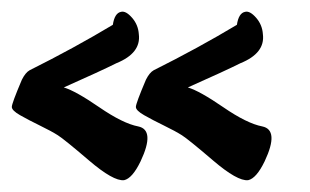

<svg xmlns="http://www.w3.org/2000/svg" viewBox="-20 -385 525 325"><path d="M177 -278Q151 -265 88 -237Q108 -231 148 -203.5Q188 -176 214 -171Q243 -165 218 -112Q204 -83 190 -80Q172 -78 130.5 -113.5Q89 -149 78 -156Q67 -163 47.5 -172.5Q28 -182 14 -190Q0 -198 0 -204Q0 -210 17 -250Q23 -262 30 -266Q106 -304 171 -343Q174 -363 185 -365Q193 -367 203.5 -355Q214 -343 215 -327Q219 -295 177 -278ZM387 -278Q361 -265 298 -237Q318 -231 358 -203.5Q398 -176 424 -171Q453 -165 428 -112Q414 -83 400 -80Q382 -78 340.5 -113.5Q299 -149 288 -156Q277 -163 257.5 -172.5Q238 -182 224 -190Q210 -198 210 -204Q210 -210 227 -250Q233 -262 240 -266Q316 -304 381 -343Q384 -363 395 -365Q403 -367 413.5 -355Q424 -343 425 -327Q429 -295 387 -278Z"/></svg>

Font: Devonshire
Style: Regular
Weight: 400
Designer: Astigmatic (AOETI)
Foundry: Astigmatic (AOETI)
Version: Version 1.001